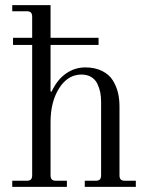

<svg xmlns="http://www.w3.org/2000/svg" viewBox="-20 -732 584 752"><path d="M28 0V-24H84Q96 -24 101 -29Q106 -34 106 -46V-556H31V-584H106V-666Q106 -678 101 -683Q96 -688 84 -688H28V-712H178V-584H366V-556H178V-374L182 -373Q204 -420 238.5 -444Q273 -468 314 -468Q352 -468 380 -454Q408 -440 422 -417Q436 -394 442 -369Q448 -344 448 -315V-46Q448 -34 453 -29Q458 -24 470 -24H512V0H312V-24H354Q366 -24 371 -29Q376 -34 376 -46V-334Q376 -354 372.5 -371Q369 -388 361 -404.5Q353 -421 337 -430.5Q321 -440 299 -440Q246 -440 212 -387Q178 -334 178 -254V-46Q178 -34 183 -29Q188 -24 200 -24H242V0Z"/></svg>

Font: Old Standard TT
Style: Regular
Weight: 400
Designer: Alexey Kryukov <alexios@thessalonica.org.ru>
Version: Version 2.2